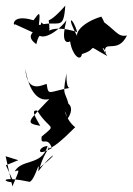

<svg xmlns="http://www.w3.org/2000/svg" viewBox="-28 -465 471 682"><path d="M117 -386C129 -363 44 -349 101 -308C113 -363 125 -319 102 -352C115 -311 180 -354 208 -393C189 -320 205 -310 221 -318C228 -270 258 -243 263 -273C329 -293 268 -312 353 -266C316 -322 356 -280 346 -275C337 -328 390 -270 423 -339C388 -332 386 -358 323 -399C353 -337 352 -374 332 -406C263 -385 237 -347 248 -333C204 -414 231 -405 246 -351C152 -382 131 -343 147 -352C150 -430 123 -353 204 -445C197 -353 184 -394 110 -376C117 -434 109 -416 91 -393C9 -418 19 -367 25 -379L95 -347L149 -364ZM37 104 -7 122 21 183C-24 181 -25 159 78 181C99 169 114 91 108 144C158 74 193 69 113 130C132 68 159 50 141 62C155 66 193 33 239 -13C200 -44 195 -102 212 -43C255 -105 169 -118 221 -69C207 -151 191 -111 207 -198C210 -226 203 -147 221 -153C145 -140 144 -122 138 -166C135 -172 68 -121 62 -221C71 -160 98 -101 147 -113C68 -30 62 -28 115 -18C103 -40 78 -77 104 -72C151 2 176 -27 120 20C115 59 141 14 156 61C94 97 111 53 141 54C120 125 50 98 24 144C45 136 40 139 16 197L-8 90Z"/></svg>

Font: Hussar Lance
Style: ExBdObl
Weight: 700
Foundry: Cannot Into Space Fonts, PlusOne Fonts
Version: Version 2.270